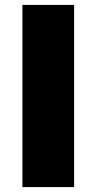

<svg xmlns="http://www.w3.org/2000/svg" viewBox="-20 -760 392 780"><path d="M71 0V-740H281V0Z"/></svg>

Font: Encode Sans Expanded Expanded ExtraBold
Style: Regular
Weight: 800
Width: 7
Designer: Multiple Designers
Foundry: Impallari Type
Version: Version 3.000; ttfautohint (v1.8.3) -l 8 -r 50 -G 200 -x 14 